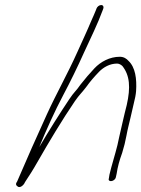

<svg xmlns="http://www.w3.org/2000/svg" viewBox="-20 -711 560 761"><path d="M362.4 -677 360.2 -671C355 -656.7 349.5 -646.9 341.6 -628C323.5 -584.5 310.3 -557.6 287.2 -506C246.8 -415.8 205.4 -344.4 165.9 -258C124.8 -167.7 85.5 -79.7 48.1 8C41.6 16.7 42.2 23.3 49.8 28C59 36.1 74.7 22.8 79 11C96.4 -15.5 110.1 -36.3 127.4 -67C173 -146.7 226.7 -236.6 276.8 -310C296 -337.5 302.8 -341.3 320.8 -365C338.8 -389.9 352.5 -405.4 372.1 -426C390.2 -444.8 415.7 -459 444.1 -459C452.7 -459 460.6 -453.7 465.4 -449C494.2 -412.1 498.3 -365.5 482.4 -295C470.7 -250.2 462.6 -210.6 452.9 -170L445.5 -136C435.8 -96.6 422.2 -55 413.9 -19L411.5 -4C405.5 12.4 435.5 9.9 439.3 -9L442.4 -23C446.2 -48.8 453.1 -74.5 464.2 -105C467.7 -116.3 470.9 -128 474 -140L481.3 -174C485.7 -198.6 491.3 -218.7 497.7 -246.5L509.8 -299C515.1 -319 518.3 -336 519.4 -350C522.5 -398.8 516.7 -444.1 489.1 -470C481.7 -478.3 470.8 -486 454.9 -486C415 -486 378.9 -466.4 354.1 -440C333.5 -418.2 318.2 -399.9 298.5 -375C282.5 -351.1 273.2 -346.1 254.7 -318C216.6 -261 172.3 -190.9 135.6 -128C162.5 -194.2 197.6 -271.9 230.6 -334C258.5 -386.6 286.6 -443.8 313.1 -503C339.2 -559.8 367.2 -616.1 387.2 -671L389.4 -677C392.2 -684.7 388.5 -691 381 -691C373.5 -691 365.2 -684.7 362.4 -677Z"/></svg>

Font: Take Off
Style: Drunk
Weight: 400
Foundry: Cannot Into Space Fonts
Version: Version 0.89